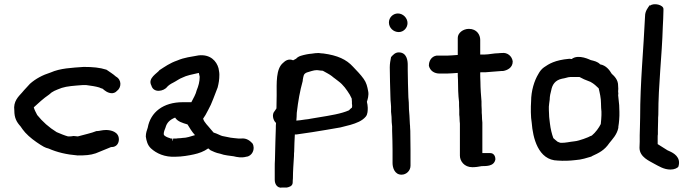

<svg xmlns="http://www.w3.org/2000/svg" viewBox="-20 -739 3237 898"><path d="M47 -222C47 -188 57 -169 76 -148C82 -139 89 -129 98 -119C118 -97 144 -78 169 -62C177 -57 190 -48 208 -44C246 -27 292 -16 343 -12H344C377 -12 402 -13 428 -22C451 -31 476 -42 499 -51L510 -52C529 -56 536 -73 536 -87C536 -123 498 -131 476 -131C457 -131 445 -126 434 -126H431C407 -116 375 -110 344 -101C340 -101 331 -102 324 -103C319 -102 311 -101 307 -101H298C283 -105 261 -114 245 -121C209 -143 179 -170 154 -201C148 -213 141 -225 138 -237C160 -257 182 -278 210 -297C225 -312 240 -317 269 -328C294 -336 326 -338 365 -341H384C407 -338 427 -335 444 -330C448 -328 455 -325 460 -324C469 -316 484 -303 504 -303H505C512 -304 520 -306 526 -313C549 -329 550 -366 522 -381C509 -393 492 -403 478 -413C447 -423 414 -426 372 -426H371C316 -422 262 -420 217 -400C179 -388 147 -371 120 -347C109 -334 96 -322 83 -306C67 -288 41 -265 47 -222Z M662 -100C665 -80 670 -60 686 -45C711 -22 750 -3 802 -6C830 -6 865 -12 887 -17C910 -22 933 -30 954 -45C957 -42 961 -39 965 -36C976 -31 989 -24 1010 -20C1031 -12 1055 -11 1073 -8C1088 -4 1111 0 1132 -6C1158 -8 1176 -41 1161 -68C1152 -77 1136 -95 1106 -91H1096L1076 -93L1059 -95C1049 -97 1032 -100 1019 -103C1009 -106 996 -114 979 -119C975 -124 970 -129 967 -133C953 -151 935 -166 930 -184C933 -189 937 -195 941 -201C950 -218 958 -232 966 -249C974 -266 981 -287 988 -304L998 -330C1003 -350 1006 -366 1006 -390C1006 -402 1003 -412 1002 -420C993 -453 964 -486 909 -480C873 -473 844 -471 809 -456C774 -444 751 -427 726 -411C717 -397 669 -374 688 -339C698 -302 747 -312 762 -333C769 -340 775 -345 791 -353C805 -360 819 -371 833 -376C852 -386 879 -391 910 -398C911 -392 913 -386 914 -380C914 -357 908 -336 900 -317C896 -299 885 -280 875 -261H835C743 -261 684 -214 671 -142C667 -130 662 -117 662 -101ZM746 -111V-116C746 -121 751 -136 754 -142C760 -165 774 -179 799 -189C811 -170 834 -164 857 -157C866 -142 878 -122 892 -107C872 -101 852 -94 835 -94H833L827 -93L810 -92L804 -91H790C788 -75 788 -75 786 -91H782C777 -91 775 -92 772 -94H771C764 -96 746 -103 746 -111Z M1265 45V102C1265 107 1266 135 1292 139C1292 139 1291 138 1302 138H1322C1330 136 1349 133 1349 114C1349 110 1349 104 1350 95V94C1350 61 1353 24 1355 -10C1355 -18 1355 -24 1356 -31V-32C1356 -58 1358 -83 1359 -110H1366L1441 -121C1484 -128 1528 -135 1572 -143L1619 -155C1646 -163 1674 -173 1691 -194C1700 -205 1700 -223 1700 -235C1700 -245 1698 -253 1696 -263C1699 -272 1706 -294 1702 -312C1698 -334 1694 -352 1681 -370C1667 -390 1648 -409 1631 -427C1600 -461 1559 -480 1492 -489H1491C1486 -489 1478 -490 1471 -491H1470C1460 -491 1450 -490 1438 -488C1423 -487 1403 -483 1387 -478C1377 -475 1373 -471 1368 -468L1366 -465C1361 -462 1356 -460 1351 -457C1330 -466 1314 -455 1304 -445C1270 -417 1274 -351 1274 -293C1274 -273 1273 -254 1273 -232L1265 -220C1250 -205 1257 -176 1271 -164C1270 -155 1270 -146 1270 -137C1270 -119 1268 -95 1268 -75C1268 -49 1266 -19 1266 8C1265 20 1265 34 1265 45ZM1366 -175C1367 -187 1368 -198 1368 -211C1375 -269 1382 -310 1396 -361V-365C1400 -385 1399 -393 1415 -400C1430 -404 1446 -411 1462 -411C1471 -410 1474 -410 1478 -409H1480C1482 -409 1482 -409 1490 -408C1506 -399 1522 -391 1532 -383C1542 -374 1554 -367 1563 -359C1586 -342 1601 -320 1616 -296C1620 -287 1625 -279 1625 -278C1625 -271 1626 -267 1626 -264V-254L1627 -247C1627 -234 1626 -235 1621 -232L1612 -223C1576 -207 1525 -199 1470 -190L1434 -184C1426 -182 1417 -181 1407 -180C1392 -178 1376 -175 1367 -175Z M1799 -634C1799 -609 1820 -589 1845 -589C1868 -589 1886 -609 1886 -631C1886 -655 1865 -676 1841 -676C1818 -676 1799 -657 1799 -634ZM1803 -424C1803 -378 1805 -333 1806 -288C1806 -276 1807 -264 1808 -254L1809 -240V-216C1811 -201 1812 -184 1812 -169V-168C1813 -162 1813 -156 1814 -148V-127C1815 -96 1816 -66 1816 -37V24C1816 44 1825 78 1858 78C1881 78 1900 59 1900 36V-37C1900 -68 1899 -98 1899 -127L1898 -143C1898 -147 1898 -151 1897 -159C1897 -170 1895 -189 1895 -199C1893 -217 1892 -238 1892 -258V-259C1891 -266 1891 -273 1890 -284C1889 -325 1887 -370 1887 -412V-436C1887 -455 1883 -494 1845 -494C1828 -494 1818 -482 1809 -472C1806 -457 1803 -441 1803 -424Z M1986 -431C1992 -407 2012 -395 2036 -395H2070C2087 -395 2101 -397 2121 -398C2121 -390 2121 -379 2122 -366C2122 -334 2123 -293 2127 -262C2127 -251 2127 -238 2128 -225V-202C2130 -190 2129 -176 2131 -161V-11C2131 14 2151 43 2189 43C2204 43 2218 41 2233 38C2248 37 2291 42 2297 6V5C2297 -6 2291 -23 2273 -23H2236V-166C2235 -176 2234 -187 2234 -199V-200C2233 -206 2233 -215 2233 -226V-227C2232 -239 2232 -251 2232 -264V-265C2230 -286 2227 -328 2227 -356C2226 -373 2226 -388 2226 -400C2226 -400 2227 -401 2228 -401H2251C2277 -404 2299 -404 2327 -407H2333C2352 -410 2378 -422 2378 -451V-452C2375 -476 2353 -495 2327 -491C2322 -491 2319 -491 2311 -490C2289 -490 2267 -484 2247 -484H2226V-553C2226 -575 2211 -604 2173 -604C2146 -604 2121 -585 2121 -562V-482C2102 -481 2088 -479 2074 -479H2022C1997 -475 1986 -453 1986 -433Z M2464 -265C2462 -237 2462 -191 2467 -164C2472 -97 2496 11 2589 12C2616 14 2644 13 2669 10C2702 8 2725 -1 2747 -7V-8C2782 -24 2807 -36 2830 -70C2844 -88 2865 -108 2872 -141V-146C2874 -156 2875 -168 2876 -179V-180C2876 -184 2877 -190 2877 -198V-216C2877 -227 2876 -237 2876 -246V-247C2875 -261 2873 -280 2871 -295L2872 -299V-300C2872 -305 2871 -309 2871 -312C2872 -320 2872 -327 2871 -337C2872 -366 2852 -384 2841 -394C2831 -411 2815 -433 2787 -438C2775 -451 2759 -454 2743 -458C2742 -458 2686 -488 2654 -463H2652L2645 -464H2642C2575 -458 2547 -440 2524 -424C2513 -416 2505 -406 2498 -393C2479 -362 2464 -314 2464 -265ZM2547 -240C2548 -249 2549 -262 2551 -273V-274C2551 -288 2555 -306 2558 -316C2563 -343 2576 -364 2609 -371C2623 -373 2633 -377 2639 -378H2641C2646 -379 2649 -379 2657 -379H2690L2712 -368L2742 -356C2760 -346 2767 -338 2780 -326C2785 -305 2791 -281 2791 -254V-252C2791 -239 2792 -228 2793 -217V-200C2793 -191 2791 -169 2790 -160V-159C2781 -141 2766 -120 2748 -105C2745 -104 2735 -100 2730 -97L2709 -89C2697 -85 2679 -79 2666 -78C2645 -76 2624 -70 2602 -71C2600 -71 2596 -73 2588 -76C2581 -81 2575 -87 2568 -93C2561 -112 2555 -136 2552 -162C2551 -174 2548 -189 2548 -204V-205C2547 -218 2547 -230 2547 -240Z M2971 -48C2971 -4 3018 14 3040 27C3061 38 3085 54 3116 54C3134 54 3149 47 3153 40C3167 -5 3128 -24 3113 -31L3102 -36C3088 -45 3070 -56 3056 -65V-95C3056 -103 3056 -106 3057 -111V-132C3057 -145 3058 -157 3058 -174C3058 -184 3058 -194 3059 -202V-203C3059 -345 3076 -475 3080 -614C3081 -640 3083 -663 3083 -690V-697C3083 -716 3039 -727 3021 -713L3019 -715C3011 -704 2997 -687 2997 -664C2990 -508 2974 -355 2974 -190C2974 -174 2973 -161 2973 -144C2973 -133 2972 -120 2972 -107V-76C2972 -67 2971 -58 2971 -48Z"/></svg>

Font: Scribbler
Style: Blk
Weight: 900
Designer: Mew Too
Foundry: Cannot Into Space Fonts
Version: Version 1.001